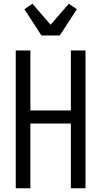

<svg xmlns="http://www.w3.org/2000/svg" viewBox="-20 -1004 540 1024"><path d="M64 0V-735H142V-415H358V-735H436V0H358V-345H142V0ZM201 -815 110 -955 153 -984 250 -872 347 -984 390 -955 299 -815Z"/></svg>

Font: Iosevka Curly
Style: Regular
Weight: 400
Monospace: yes
Designer: Belleve Invis
Foundry: Belleve Invis
Version: Version 22.1.2; ttfautohint (v1.8.4)